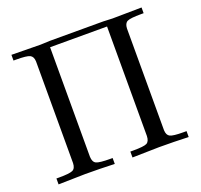

<svg xmlns="http://www.w3.org/2000/svg" viewBox="-119 -813 989 947"><g transform="rotate(-20 375.0 -340.0)"><path d="M33 0V-31H48Q101 -31 118 -38.5Q135 -46 136 -74V-608Q135 -634 118.5 -642Q102 -650 48 -650H33V-680L186 -678L234 -680H515L563 -678L716 -680V-650H703Q646 -650 630 -642Q614 -634 613 -607V-73Q614 -47 630 -39Q646 -31 699 -31H716V0Q640 -3 562 -3Q547 -3 421 0V-31H437Q492 -31 507.5 -39Q523 -47 524 -75V-650H225V-75Q226 -47 242.5 -39Q259 -31 317 -31H328V0Q252 -3 174 -3Q159 -3 33 0Z"/></g></svg>

Font: CMU Serif
Style: Roman
Weight: 500
Version: Version 0.7.0